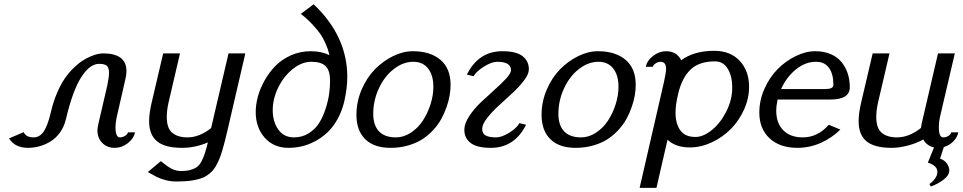

<svg xmlns="http://www.w3.org/2000/svg" viewBox="-20 -694 4582 914"><path d="M535.2 -134.8Q529.8 -106.9 529.8 -89.8Q529.8 -40 550.8 -40Q563 -40 575 -47.1Q586.9 -54.2 588.9 -64H623Q616.2 -33.7 587.9 -12Q559.6 9.8 525.9 9.8Q490.2 9.8 467 -13.4Q443.8 -36.6 443.8 -74.2Q443.8 -82 448.2 -104L491.2 -289.1Q499 -329.1 499 -347.2Q499 -373 487.8 -381.6Q476.6 -390.1 452.1 -390.1Q407.2 -390.1 366.5 -326.2Q325.7 -262.2 293.9 -127Q285.6 -91.3 266.1 -64Q246.6 -36.6 221.2 -21Q195.8 -5.4 168.5 2.2Q141.1 9.8 113.8 9.8Q50.8 9.8 22.9 -35.2L92.8 -64.9Q103.5 -40 140.1 -40Q169.4 -40 188.5 -68.6Q207.5 -97.2 222.2 -160.2Q233.4 -209 251 -250.2Q268.6 -291.5 287.8 -319.6Q307.1 -347.7 329.6 -369.6Q352.1 -391.6 372.1 -404.5Q392.1 -417.5 412.1 -425.8Q432.1 -434.1 446.3 -437Q460.4 -439.9 471.2 -439.9Q582 -439.9 582 -355Q582 -336.4 576.2 -314Z M984.9 -84 1067.9 -439.9H1147.9L1064 -78.1Q1056.2 -44.9 1050.5 -22.2Q1044.9 0.5 1037.6 24.4Q1030.3 48.3 1023.7 64Q1017.1 79.6 1008.1 95.7Q999 111.8 989.5 121.3Q980 130.9 967 140.1Q954.1 149.4 939.7 154.3Q925.3 159.2 906.2 163.1Q887.2 167 865.7 168.5Q844.2 169.9 816.9 169.9Q791 169.9 765.9 162.8Q740.7 155.8 725.3 147.9Q710 140.1 683.6 125L745.6 73.2Q777.3 99.1 797.6 109.6Q817.9 120.1 842.8 120.1Q868.2 120.1 886 115.2Q903.8 110.4 916.5 101.6Q929.2 92.8 938.7 75Q948.2 57.1 954.8 37.1Q961.4 17.1 969.7 -16.1Q909.2 9.8 846.7 9.8Q765.6 9.8 727.8 -21.2Q689.9 -52.2 689.9 -117.2Q689.9 -151.9 700.7 -200.2L756.8 -439.9H836.9L783.7 -211.9Q773.9 -170.9 773.9 -137.2Q773.9 -83.5 800 -61.8Q826.2 -40 872.6 -40Q928.7 -40 984.9 -84Z M1197.3 -161.1Q1197.3 -195.3 1207.5 -233.6Q1217.8 -272 1239.5 -310.8Q1261.2 -349.6 1291.3 -380.4Q1321.3 -411.1 1365.2 -430.7Q1409.2 -450.2 1459.5 -450.2Q1510.7 -450.2 1548.3 -431.2Q1543.9 -448.2 1541.3 -457.3Q1538.6 -466.3 1528.3 -489.7Q1518.1 -513.2 1505.1 -532Q1492.2 -550.8 1467.8 -577.1Q1443.4 -603.5 1412.1 -627.9L1473.1 -673.8Q1633.3 -522 1633.3 -327.1Q1633.3 -276.4 1619.1 -211.9Q1607.9 -164.6 1586.4 -126.2Q1564.9 -87.9 1538.1 -63Q1511.2 -38.1 1479.2 -21.2Q1447.3 -4.4 1416 2.7Q1384.8 9.8 1353.5 9.8Q1282.7 9.8 1240 -38.6Q1197.3 -86.9 1197.3 -161.1ZM1462.4 -399.9Q1416 -399.9 1372.8 -364.7Q1329.6 -329.6 1304 -276.4Q1278.3 -223.1 1278.3 -169.9Q1278.3 -114.7 1304.7 -77.4Q1331.1 -40 1379.4 -40Q1418.9 -40 1450.2 -59.8Q1481.4 -79.6 1499.8 -109.4Q1518.1 -139.2 1530.3 -177.2Q1542.5 -215.3 1546.9 -248Q1551.3 -280.8 1551.3 -310.1Q1551.3 -357.9 1530.3 -378.9Q1509.3 -399.9 1462.4 -399.9Z M1676.8 0ZM1864.7 -40Q1901.9 -40 1935.8 -62.3Q1969.7 -84.5 1992.7 -119.4Q2015.6 -154.3 2029.3 -197Q2043 -239.7 2043 -280.8Q2043 -335.9 2017.8 -367.9Q1992.7 -399.9 1947.8 -399.9Q1898.9 -399.9 1854.5 -365.2Q1810.1 -330.6 1783.4 -272.9Q1756.8 -215.3 1756.8 -151.9Q1756.8 -98.1 1783.9 -69.1Q1811 -40 1864.7 -40ZM2125 -290Q2125 -266.6 2120.6 -240.5Q2116.2 -214.4 2106 -184.8Q2095.7 -155.3 2080.8 -127.9Q2065.9 -100.6 2042.5 -75.2Q2019 -49.8 1990.5 -31.2Q1961.9 -12.7 1922.9 -1.5Q1883.8 9.8 1838.9 9.8Q1760.3 9.8 1718.5 -31.5Q1676.8 -72.8 1676.8 -147Q1676.8 -210 1701.4 -267.3Q1726.1 -324.7 1764.6 -364Q1803.2 -403.3 1851.1 -426.8Q1898.9 -450.2 1944.8 -450.2Q2028.3 -450.2 2076.7 -409.2Q2125 -368.2 2125 -290Z M2341.8 -40Q2368.2 -40 2404.3 -62.3Q2440.4 -84.5 2452.6 -107.9L2484.4 -100.1Q2429.2 9.8 2316.4 9.8Q2251 9.8 2220.7 -13.2Q2190.4 -36.1 2190.4 -76.2Q2190.4 -105.5 2213.4 -140.6Q2236.3 -175.8 2269 -206.8Q2301.8 -237.8 2334.2 -266.6Q2366.7 -295.4 2389.6 -320.3Q2412.6 -345.2 2412.6 -359.9Q2412.6 -399.9 2346.7 -399.9Q2320.8 -399.9 2284.2 -377.2Q2247.6 -354.5 2234.4 -331.1L2202.6 -338.9Q2257.8 -450.2 2371.6 -450.2Q2437 -450.2 2467.3 -427Q2497.6 -403.8 2497.6 -363.8Q2497.6 -341.3 2474.6 -311Q2451.7 -280.8 2419.2 -250.7Q2386.7 -220.7 2354 -190.9Q2321.3 -161.1 2298.3 -131.3Q2275.4 -101.6 2275.4 -80.1Q2275.4 -58.6 2291.7 -49.3Q2308.1 -40 2341.8 -40Z M2558.1 0ZM2746.1 -40Q2783.2 -40 2817.1 -62.3Q2851.1 -84.5 2874 -119.4Q2897 -154.3 2910.6 -197Q2924.3 -239.7 2924.3 -280.8Q2924.3 -335.9 2899.2 -367.9Q2874 -399.9 2829.1 -399.9Q2780.3 -399.9 2735.8 -365.2Q2691.4 -330.6 2664.8 -272.9Q2638.2 -215.3 2638.2 -151.9Q2638.2 -98.1 2665.3 -69.1Q2692.4 -40 2746.1 -40ZM3006.3 -290Q3006.3 -266.6 3002 -240.5Q2997.6 -214.4 2987.3 -184.8Q2977.1 -155.3 2962.2 -127.9Q2947.3 -100.6 2923.8 -75.2Q2900.4 -49.8 2871.8 -31.2Q2843.3 -12.7 2804.2 -1.5Q2765.1 9.8 2720.2 9.8Q2641.6 9.8 2599.9 -31.5Q2558.1 -72.8 2558.1 -147Q2558.1 -210 2582.8 -267.3Q2607.4 -324.7 2646 -364Q2684.6 -403.3 2732.4 -426.8Q2780.3 -450.2 2826.2 -450.2Q2909.7 -450.2 2958 -409.2Q3006.3 -368.2 3006.3 -290Z M3024.9 0ZM3291 -42Q3327.6 -42 3368.2 -74.5Q3408.7 -106.9 3437.3 -162.8Q3465.8 -218.8 3465.8 -277.8Q3465.8 -330.6 3444.6 -366.2Q3423.3 -401.9 3383.8 -401.9Q3307.6 -401.9 3266.6 -362.1Q3225.6 -322.3 3208 -246.1Q3195.8 -194.8 3195.8 -157.2Q3195.8 -106 3218.3 -74Q3240.7 -42 3291 -42ZM3141.1 -305.2Q3150.9 -351.1 3150.9 -365.2Q3150.9 -399.9 3125 -399.9Q3112.8 -399.9 3101.6 -392.6Q3090.3 -385.3 3087.9 -376H3054.2Q3060.5 -406.2 3089.4 -428.2Q3118.2 -450.2 3150.9 -450.2Q3201.2 -450.2 3223.1 -407.2Q3283.2 -452.1 3379.9 -452.1Q3457 -452.1 3501.5 -404.3Q3545.9 -356.4 3545.9 -280.8Q3545.9 -225.1 3521.7 -171.9Q3497.6 -118.7 3458.5 -79.3Q3419.4 -40 3367.9 -16.1Q3316.4 7.8 3264.2 7.8Q3195.8 7.8 3157.7 -28.8L3105 200.2H3024.9Z M3594.7 0ZM4025.4 -278.8Q4025.4 -220.2 3933.6 -220.2H3681.6Q3675.3 -190.9 3675.3 -166Q3675.3 -107.4 3709 -73.7Q3742.7 -40 3801.3 -40Q3873 -40 3925.3 -100.1L3980.5 -77.1Q3939.5 -37.1 3887 -13.7Q3834.5 9.8 3775.4 9.8Q3692.9 9.8 3643.8 -35.4Q3594.7 -80.6 3594.7 -158.2Q3594.7 -216.3 3618.9 -271Q3643.1 -325.7 3681.4 -364.5Q3719.7 -403.3 3767.6 -426.8Q3815.4 -450.2 3861.3 -450.2Q3902.3 -450.2 3934.6 -436.3Q3966.8 -422.4 3986.3 -398.2Q4005.9 -374 4015.6 -343.8Q4025.4 -313.5 4025.4 -278.8ZM3698.2 -270H3905.3Q3927.2 -270 3937.3 -274.7Q3947.3 -279.3 3947.3 -291Q3947.3 -341.3 3926.5 -370.6Q3905.8 -399.9 3864.3 -399.9Q3813.5 -399.9 3768.8 -363.5Q3724.1 -327.1 3698.2 -270Z M4454.1 -134.8Q4449.2 -113.3 4449.2 -88.9Q4449.2 -40 4470.2 -40Q4483.9 -40 4494.9 -47.1Q4505.9 -54.2 4508.3 -64H4542Q4537.1 -40 4518.1 -20.8Q4499 -1.5 4473.1 5.9L4455.1 61Q4477.1 68.8 4488 85Q4499 101.1 4499 116.2Q4499 140.1 4472.7 160.6Q4446.3 181.2 4411.1 193.8L4404.3 182.1Q4418.9 172.4 4430.7 156.5Q4442.4 140.6 4442.4 124Q4442.4 94.7 4397 80.1L4426.3 7.8Q4392.6 0.5 4375 -29.8Q4340.8 -11.2 4300.3 -0.7Q4259.8 9.8 4224.1 9.8Q4143.1 9.8 4105.2 -21.2Q4067.4 -52.2 4067.4 -117.2Q4067.4 -151.9 4078.1 -200.2L4134.3 -439.9H4214.4L4161.1 -211.9Q4151.4 -170.9 4151.4 -137.2Q4151.4 -83.5 4177.5 -61.8Q4203.6 -40 4250 -40Q4307.6 -40 4364.3 -85Q4364.3 -86.4 4367.2 -104L4445.3 -439.9H4525.4Z"/></svg>

Font: Pfennig
Style: Italic
Weight: 500
Italic angle: -13°
Version: Version 20120410 ; ttfautohint (v0.8)